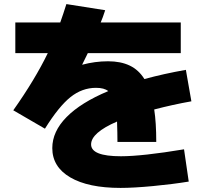

<svg xmlns="http://www.w3.org/2000/svg" viewBox="-20 -845 1040 940"><path d="M553 -250Q426 -195 426 -138Q426 -80 572 -80Q676 -80 881 -114L904 44Q824 57 729 66Q634 75 570 75Q412 75 324 23.5Q236 -28 236 -120Q236 -201 306 -272Q376 -343 510 -399Q490 -415 450 -415Q382 -415 325 -369.5Q268 -324 200 -215L45 -305Q151 -455 214 -585H55V-735H275Q290 -777 305 -825L495 -795Q483 -758 473 -735H865V-585H410L382 -528Q445 -545 509 -545Q571 -545 615 -524Q659 -503 687 -458Q782 -484 890 -503L917 -349Q827 -333 735 -309Q745 -245 745 -150H555Q555 -192 553 -250Z"/></svg>

Font: Enso Black
Style: Regular
Weight: 900
Designer: Coji Morishita
Foundry: UNDERFOREST DESIGN
Version: Version 1.000